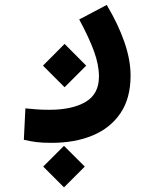

<svg xmlns="http://www.w3.org/2000/svg" viewBox="-20 -351 626 794"><path d="M244.6 423.8 158.7 337.9 244.6 252 330.6 337.9ZM194.3 239.7Q155.3 239.7 130.6 236.6Q106 233.4 78.6 227.1L85 97.2Q112.8 99.6 132.3 101.3Q151.9 103 184.6 103Q278.3 103 333.7 70.6Q389.2 38.1 389.2 -34.2Q389.2 -83.5 368.4 -139.9Q347.7 -196.3 307.6 -270.5L421.4 -330.6Q468.3 -252 494.1 -178Q520 -104 520 -38.1Q520 55.2 478.3 116.9Q436.5 178.7 363 209.2Q289.6 239.7 194.3 239.7ZM247.1 9.8 157.7 -79.6 247.1 -169.4 336.4 -79.6Z"/></svg>

Font: Cascadia Code
Style: Regular
Weight: 400
Monospace: yes
Designer: Aaron Bell
Foundry: Saja Typeworks
Version: Version 2106.017